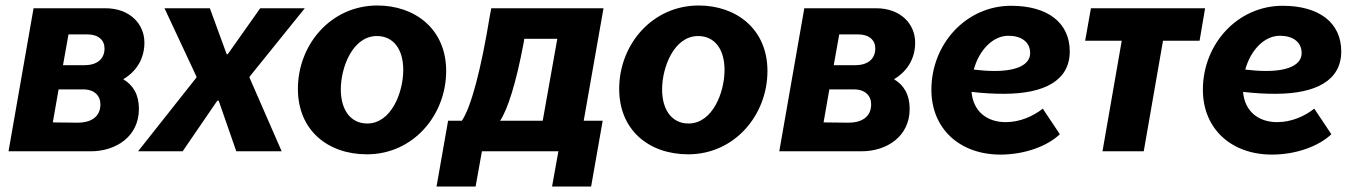

<svg xmlns="http://www.w3.org/2000/svg" viewBox="-20 -550 4927 698"><path d="M11 0H310C402 0 485 -54 485 -154C485 -205 465 -240 428 -262C479 -292 505 -340 505 -395C505 -463 452 -520 363 -520H102ZM172 -105 193 -225H283C323 -225 345 -202 345 -171C345 -123 308 -104 263 -104ZM209 -313 229 -425H297C338 -425 360 -404 360 -374C360 -334 331 -313 287 -313Z M482 0H644L770 -184H775L839 0H1004L887 -268L888 -272L1088 -520H926L808 -353H804L743 -520H578L694 -272V-268Z M1314 11C1482 11 1602 -131 1602 -292C1602 -445 1488 -530 1352 -530C1183 -530 1063 -388 1063 -227C1063 -76 1172 11 1314 11ZM1315 -101C1255 -101 1219 -150 1219 -225C1219 -305 1262 -419 1350 -419C1411 -419 1446 -370 1446 -296C1446 -213 1402 -101 1315 -101Z M1567 128H1709L1732 0H2010L1987 128H2129L2171 -111H2102L2174 -520H1766L1761 -494C1729 -298 1693 -161 1659 -111H1609ZM1798 -111C1825 -151 1856 -246 1884 -396L1886 -409H2006L1953 -111Z M2482 11C2650 11 2770 -131 2770 -292C2770 -445 2656 -530 2520 -530C2351 -530 2231 -388 2231 -227C2231 -76 2340 11 2482 11ZM2483 -101C2423 -101 2387 -150 2387 -225C2387 -305 2430 -419 2518 -419C2579 -419 2614 -370 2614 -296C2614 -213 2570 -101 2483 -101Z M2813 0H3112C3204 0 3287 -54 3287 -154C3287 -205 3267 -240 3230 -262C3281 -292 3307 -340 3307 -395C3307 -463 3254 -520 3165 -520H2904ZM2974 -105 2995 -225H3085C3125 -225 3147 -202 3147 -171C3147 -123 3110 -104 3065 -104ZM3011 -313 3031 -425H3099C3140 -425 3162 -404 3162 -374C3162 -334 3133 -313 3089 -313Z M3617 12C3704 12 3787 -18 3833 -62L3771 -155C3735 -127 3688 -106 3636 -106C3568 -106 3518 -145 3512 -216C3554 -211 3593 -209 3629 -209C3778 -209 3869 -258 3869 -363C3869 -468 3788 -529 3656 -529C3492 -529 3366 -390 3366 -224C3366 -80 3471 12 3617 12ZM3520 -297C3539 -366 3588 -420 3646 -420C3692 -420 3725 -398 3725 -357C3725 -314 3675 -292 3596 -292C3571 -292 3545 -294 3520 -297Z M3925 -402H4058L3988 0H4138L4208 -402H4341L4361 -520H3946Z M4604 12C4691 12 4774 -18 4820 -62L4758 -155C4722 -127 4675 -106 4623 -106C4555 -106 4505 -145 4499 -216C4541 -211 4580 -209 4616 -209C4765 -209 4856 -258 4856 -363C4856 -468 4775 -529 4643 -529C4479 -529 4353 -390 4353 -224C4353 -80 4458 12 4604 12ZM4507 -297C4526 -366 4575 -420 4633 -420C4679 -420 4712 -398 4712 -357C4712 -314 4662 -292 4583 -292C4558 -292 4532 -294 4507 -297Z"/></svg>

Font: Fixel Text 20240404
Style: Bold Italic
Weight: 700
Width: 4
Italic angle: -10°
Designer: AlfaBravo + MacPaw
Foundry: Kyrylo Tkachov, Marchela Mozhyna, Serhii Makarenko, Maria Weinstein, Zakhar Kryvoshyya
Version: Version 1.211;Glyphs 3.2 (3225)